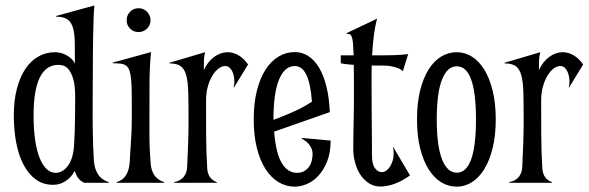

<svg xmlns="http://www.w3.org/2000/svg" viewBox="-20 -678 2183 712"><path d="M323.7 -304.7Q323.2 -247.1 324 -192.9Q324.7 -138.7 328.1 -82.5Q330.1 -52.7 343.3 -32Q356.4 -11.2 383.3 -2.4V0H293Q277.3 -6.8 269.3 -18.6Q261.2 -30.3 257.3 -44.4Q254.4 -39.1 248.3 -30.3Q242.2 -21.5 232.7 -13.4Q223.1 -5.4 209.7 0.7Q196.3 6.8 178.2 7.3Q141.6 7.8 114.3 -11.5Q86.9 -30.8 68.4 -65.2Q49.8 -99.6 40.5 -147Q31.2 -194.3 31.2 -250Q31.2 -305.2 42.5 -348.6Q53.7 -392.1 74 -422.4Q94.2 -452.6 122.3 -468.5Q150.4 -484.4 184.1 -484.4Q192.9 -484.4 203.1 -482.2Q213.4 -480 223.6 -474.9Q233.9 -469.7 242.9 -461.7Q252 -453.6 257.8 -442.4Q257.8 -487.8 257.3 -520.5Q256.8 -553.2 250.7 -574.5Q244.6 -595.7 230.2 -606Q215.8 -616.2 188 -616.2V-618.7L330.1 -657.7Q328.1 -640.1 327.1 -610.4Q326.2 -580.6 325.4 -545.9Q324.7 -511.2 324.5 -475.6Q324.2 -439.9 324.2 -410.2ZM186.5 -37.1Q212.4 -37.1 232.4 -64Q252.4 -90.8 254.9 -144.5Q256.3 -168.9 257.1 -190.7Q257.8 -212.4 258.1 -233.2Q258.3 -253.9 258.5 -274.4Q258.8 -294.9 258.8 -316.9Q258.8 -360.8 251.5 -385.3Q244.1 -409.7 234.1 -421.1Q224.1 -432.6 213.6 -435.1Q203.1 -437.5 196.8 -437.5Q104.5 -437.5 104.5 -250Q104.5 -198.2 110.4 -158.4Q116.2 -118.7 127.2 -91.8Q138.2 -64.9 153.1 -51Q168 -37.1 186.5 -37.1Z M468.8 -252.4Q468.8 -297.9 468.5 -329.6Q468.3 -361.3 466.3 -382.6Q464.4 -403.8 460.2 -416Q456.1 -428.2 448 -434.3Q439.9 -440.4 427.7 -441.9Q415.5 -443.4 397.9 -443.4V-445.8L540 -484.9Q534.7 -431.6 534.4 -367.4Q534.2 -303.2 534.2 -234.4Q534.2 -207 534.2 -188.5Q534.2 -169.9 534.4 -153.3Q534.7 -136.7 535.6 -118.4Q536.6 -100.1 538.6 -72.8Q540.5 -46.4 552.2 -28.6Q564 -10.7 588.9 -2.4V0H412.6V-2.4Q437.5 -10.7 448.2 -29.8Q459 -48.8 460.9 -74.7Q461.9 -97.2 463.1 -114Q464.4 -130.9 465.1 -144.5Q465.8 -158.2 466.6 -169.9Q467.3 -181.6 467.8 -193.8Q468.3 -206.1 468.5 -220Q468.8 -233.9 468.8 -252.4ZM449.7 -603Q449.7 -621.6 462.4 -634.5Q475.1 -647.5 493.7 -647.5Q512.2 -647.5 525.1 -634.5Q538.1 -621.6 538.1 -603Q538.1 -584.5 525.1 -571.8Q512.2 -559.1 493.7 -559.1Q475.1 -559.1 462.4 -571.8Q449.7 -584.5 449.7 -603Z M735.8 -418Q750 -449.2 773.9 -466.8Q797.9 -484.4 824.2 -484.4Q844.2 -484.4 863.8 -473.4Q883.3 -462.4 899.9 -439L847.7 -353.5L846.2 -354.5Q849.1 -362.3 849.1 -375.5Q849.1 -384.8 847.2 -395Q845.2 -405.3 841.1 -413.8Q836.9 -422.4 830.6 -427.7Q824.2 -433.1 814.9 -433.1Q803.2 -433.1 790.8 -424.1Q778.3 -415 768.1 -398.4Q757.8 -381.8 751 -358.2Q744.1 -334.5 744.1 -304.7Q744.1 -240.7 744.4 -178.5Q744.6 -116.2 748.5 -53.2Q751 -14.6 784.2 -2.4V0H625.5V-2.4Q650.4 -7.8 661.4 -22.2Q672.4 -36.6 673.8 -55.2Q676.3 -103.5 677.7 -146.2Q679.2 -189 679.2 -230Q679.2 -292 678.2 -333Q677.2 -374 670.7 -398.4Q664.1 -422.9 649.7 -432.9Q635.3 -442.9 608.4 -442.9V-445.3L740.7 -484.4Q736.8 -471.2 736.3 -453.9Q735.8 -436.5 735.8 -418Z M1099.1 -166.5 1206.1 -156.7Q1206.1 -112.8 1193.6 -80.8Q1181.2 -48.8 1161.9 -27.6Q1142.6 -6.3 1119.1 3.9Q1095.7 14.2 1073.2 14.2Q1041 14.2 1013.2 -2.4Q985.4 -19 964.8 -50.8Q944.3 -82.5 932.6 -128.9Q920.9 -175.3 920.9 -235.4Q920.9 -295.4 932.6 -341.8Q944.3 -388.2 964.8 -419.9Q985.4 -451.7 1013.2 -468.3Q1041 -484.9 1073.2 -484.9Q1100.1 -484.9 1122.8 -470.5Q1145.5 -456.1 1162.6 -428Q1179.7 -399.9 1190.2 -358.2Q1200.7 -316.4 1203.1 -262.2L996.6 -189.9Q1002.9 -109.9 1024.9 -73.5Q1046.9 -37.1 1080.6 -37.1Q1096.7 -37.1 1107.7 -43.2Q1118.7 -49.3 1125.7 -59.3Q1132.8 -69.3 1136 -81.8Q1139.2 -94.2 1139.2 -107.4Q1139.2 -123 1129.2 -138.2Q1119.1 -153.3 1098.6 -164.1ZM994.1 -233.4Q1008.3 -238.8 1029.3 -247.1Q1050.3 -255.4 1082 -270Q1100.1 -278.3 1113.3 -286.6Q1126.5 -294.9 1136.7 -300.8Q1131.8 -368.7 1116 -400.9Q1100.1 -433.1 1073.2 -433.1Q1035.6 -433.1 1014.9 -383.3Q994.1 -333.5 994.1 -235.4Z M1394 -472.7Q1420.9 -472.7 1439.7 -473.4Q1458.5 -474.1 1470.7 -475.1Q1484.9 -476.1 1493.7 -477.5L1474.1 -414.1Q1468.8 -419.4 1458.5 -424.3Q1449.7 -428.2 1434.1 -431.6Q1418.5 -435.1 1393.6 -435.1H1358.4Q1357.9 -418 1357.9 -400.1Q1357.9 -382.3 1357.9 -363.8Q1357.9 -321.3 1358.2 -287.8Q1358.4 -254.4 1358.6 -224.9Q1358.9 -195.3 1359.1 -166.3Q1359.4 -137.2 1359.4 -103Q1359.4 -68.8 1370.6 -54.2Q1381.8 -39.6 1396 -39.6Q1403.8 -39.6 1411.6 -44.7Q1419.4 -49.8 1425.8 -59.3Q1432.1 -68.8 1436 -81.8Q1439.9 -94.7 1439.9 -110.4Q1439.9 -123 1437 -131.3L1438.5 -132.3L1500.5 -27.3Q1468.8 -5.4 1441.7 4.2Q1414.6 13.7 1391.1 13.7Q1367.2 13.7 1348.4 1.7Q1329.6 -10.3 1316.7 -29.8Q1303.7 -49.3 1296.9 -74.5Q1290 -99.6 1290 -126Q1290 -155.8 1290.5 -178.5Q1291 -201.2 1291.3 -221.2Q1291.5 -241.2 1292 -260.5Q1292.5 -279.8 1292.5 -303.2Q1292.5 -346.2 1292.5 -379.2Q1292.5 -412.1 1292 -437.5Q1277.8 -438.5 1268.6 -439.5Q1259.3 -440.4 1253.9 -441.4Q1247.6 -442.4 1243.7 -443.4V-472.7H1291.5Q1290.5 -501 1289.1 -516.8Q1287.6 -532.7 1284.7 -540.8Q1281.7 -548.8 1277.1 -550.8Q1272.5 -552.7 1265.6 -552.7V-555.2L1378.4 -608.9Q1370.1 -577.1 1366 -543.2Q1361.8 -509.3 1359.9 -472.7Z M1599.6 -235.4Q1599.6 -137.2 1619.1 -87.4Q1638.7 -37.6 1673.8 -37.6Q1709.5 -37.6 1727.3 -87.4Q1745.1 -137.2 1745.1 -235.4Q1745.1 -333.5 1727.3 -382.8Q1709.5 -432.1 1673.8 -432.1Q1638.7 -432.1 1619.1 -382.8Q1599.6 -333.5 1599.6 -235.4ZM1526.4 -235.4Q1526.4 -295.4 1537.8 -341.8Q1549.3 -388.2 1569.1 -419.9Q1588.9 -451.7 1615.7 -468Q1642.6 -484.4 1673.8 -484.4Q1703.6 -484.4 1730 -468Q1756.3 -451.7 1775.9 -419.9Q1795.4 -388.2 1806.9 -341.8Q1818.4 -295.4 1818.4 -235.4Q1818.4 -175.3 1806.9 -128.9Q1795.4 -82.5 1775.9 -50.8Q1756.3 -19 1730 -2.4Q1703.6 14.2 1673.8 14.2Q1642.6 14.2 1615.7 -2.4Q1588.9 -19 1569.1 -50.8Q1549.3 -82.5 1537.8 -128.9Q1526.4 -175.3 1526.4 -235.4Z M1978.5 -418Q1992.7 -449.2 2016.6 -466.8Q2040.5 -484.4 2066.9 -484.4Q2086.9 -484.4 2106.4 -473.4Q2126 -462.4 2142.6 -439L2090.3 -353.5L2088.9 -354.5Q2091.8 -362.3 2091.8 -375.5Q2091.8 -384.8 2089.8 -395Q2087.9 -405.3 2083.7 -413.8Q2079.6 -422.4 2073.2 -427.7Q2066.9 -433.1 2057.6 -433.1Q2045.9 -433.1 2033.4 -424.1Q2021 -415 2010.7 -398.4Q2000.5 -381.8 1993.7 -358.2Q1986.8 -334.5 1986.8 -304.7Q1986.8 -240.7 1987.1 -178.5Q1987.3 -116.2 1991.2 -53.2Q1993.7 -14.6 2026.9 -2.4V0H1868.2V-2.4Q1893.1 -7.8 1904.1 -22.2Q1915 -36.6 1916.5 -55.2Q1918.9 -103.5 1920.4 -146.2Q1921.9 -189 1921.9 -230Q1921.9 -292 1920.9 -333Q1919.9 -374 1913.3 -398.4Q1906.7 -422.9 1892.3 -432.9Q1877.9 -442.9 1851.1 -442.9V-445.3L1983.4 -484.4Q1979.5 -471.2 1979 -453.9Q1978.5 -436.5 1978.5 -418Z"/></svg>

Font: Smythe
Style: Regular
Weight: 400
Version: Version 1.000